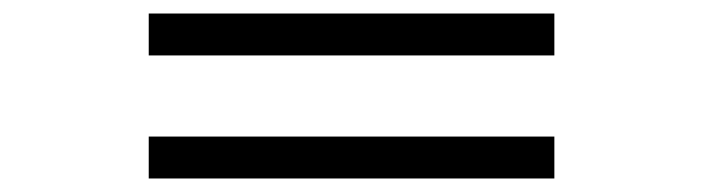

<svg xmlns="http://www.w3.org/2000/svg" viewBox="-20 -442 1040 284"><path d="M800 -360H200V-422H800ZM800 -178H200V-240H800Z"/></svg>

Font: Veleka
Style: Italic
Weight: 400
Italic angle: -12°
Designer: Stefan Peev, Context Ltd, 2016; SIL International, 1997-2014.
Foundry: Stefan Peev, Context Ltd, 2016
Version: Version 1.000